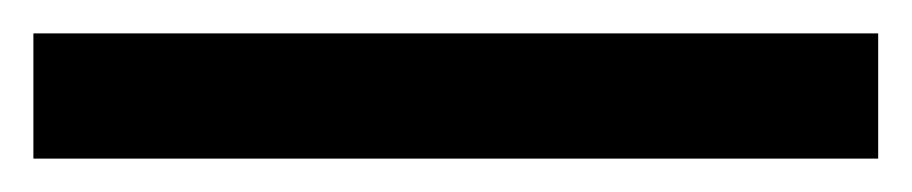

<svg xmlns="http://www.w3.org/2000/svg" viewBox="-23 -948 546 115"><path d="M503 -853H-3V-928H503Z"/></svg>

Font: Noto Sans Telugu UI Medium
Style: Regular
Weight: 500
Designer: Jelle Bosma - Monotype Design Team
Foundry: Monotype Imaging Inc.
Version: Version 2.005; ttfautohint (v1.8.4.7-5d5b)